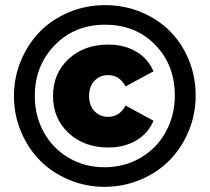

<svg xmlns="http://www.w3.org/2000/svg" viewBox="-20 -723 815 746"><path d="M525.4 -24.7Q459.5 2.9 386.2 2.9Q313 2.9 247.6 -24.7Q182.1 -52.2 135.3 -99.6Q88.4 -147 61.3 -212.2Q34.2 -277.3 34.2 -350.1Q34.2 -422.9 61.5 -488Q88.9 -553.2 135.5 -600.6Q182.1 -647.9 248 -675.5Q314 -703.1 388.2 -703.1Q462.4 -703.1 527.8 -676Q593.3 -648.9 639.9 -602.3Q686.5 -555.7 713.4 -490.7Q740.2 -425.8 740.2 -352.1Q740.2 -278.3 712.6 -212.6Q685.1 -147 638.2 -99.6Q591.3 -52.2 525.4 -24.7ZM659.2 -352.1Q659.2 -470.7 583 -548.8Q506.8 -627 388.2 -627Q270 -627 192.6 -547.4Q115.2 -467.8 115.2 -350.1Q115.2 -272.9 149.9 -209.7Q184.6 -146.5 246.8 -109.9Q309.1 -73.2 386.2 -73.2Q463.4 -73.2 526.1 -109.9Q588.9 -146.5 624 -210.4Q659.2 -274.4 659.2 -352.1ZM400.9 -149.9Q307.1 -149.9 246.6 -206.1Q186 -262.2 186 -350.1Q186 -438 246.6 -493.9Q307.1 -549.8 400.9 -549.8Q463.4 -549.8 510 -522Q556.6 -494.1 576.2 -445.8L467.8 -387.2Q444.3 -431.2 399.9 -431.2Q368.7 -431.2 347.4 -409.4Q326.2 -387.7 326.2 -350.1Q326.2 -312.5 347.4 -290.8Q368.7 -269 399.9 -269Q444.3 -269 467.8 -313L576.2 -253.9Q556.6 -205.6 510 -177.7Q463.4 -149.9 400.9 -149.9Z"/></svg>

Font: Montserrat ExtraBold
Style: Regular
Weight: 800
Designer: Julieta Ulanovsky
Foundry: Julieta Ulanovsky
Version: Version 9.000